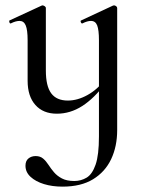

<svg xmlns="http://www.w3.org/2000/svg" viewBox="-20 -415 529 716"><path d="M151 -385V-152Q151 -94 171 -67Q191 -40 233 -40Q269 -40 306 -60.5Q343 -81 368 -115L373 -104Q331 -48 286.5 -19.5Q242 9 192 9Q141 9 112 -23.5Q83 -56 83 -114V-265Q83 -303 76 -320Q69 -337 53 -337Q39 -337 21 -328Q17 -326 15 -332Q13 -338 16 -339L135 -394Q137 -395 138 -395Q142 -395 146.5 -392Q151 -389 151 -385ZM417 -385V70Q417 131 394.5 178.5Q372 226 327 253.5Q282 281 213 281Q175 281 144 271.5Q113 262 94 244.5Q75 227 75 203Q75 185 86 176Q97 167 113 167Q130 167 141 176.5Q152 186 161 200Q170 214 181.5 227.5Q193 241 211 250.5Q229 260 257 260Q282 260 303 247.5Q324 235 336.5 199Q349 163 349 94V-265Q349 -303 342.5 -320Q336 -337 319 -337Q306 -337 288 -328Q284 -326 281.5 -332Q279 -338 283 -339L401 -394Q404 -395 405 -395Q409 -395 413 -392Q417 -389 417 -385Z"/></svg>

Font: Cormorant Infant Light Medium
Style: Regular
Weight: 500
Version: Version 4.001